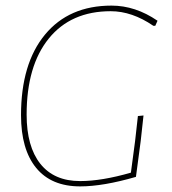

<svg xmlns="http://www.w3.org/2000/svg" viewBox="-20 -661 615 685"><path d="M378 -641Q463 -641 542 -587L534 -569H527Q451 -621 375 -621Q233 -621 154 -523.5Q75 -426 75 -252Q75 -138 124 -76.5Q173 -15 266 -15Q343 -15 447 -45L462 -158L472 -247L492 -249L482 -158L465 -30Q348 4 266 4Q163 4 109 -62Q55 -128 55 -250Q55 -434 140.5 -537.5Q226 -641 378 -641Z"/></svg>

Font: Alegreya Sans SC Thin
Style: Italic
Weight: 100
Italic angle: -7°
Designer: Juan Pablo del Peral
Foundry: Huerta Tipografica
Version: Version 2.007